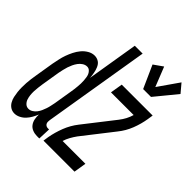

<svg xmlns="http://www.w3.org/2000/svg" viewBox="-225 -919 1072 1072"><g transform="rotate(45 310.5 -383.5)"><path d="M58 8Q58 8 58 8Q58 8 58 8Q40 8 26 -1Q12 -10 3.5 -25Q-5 -40 -8.5 -56Q-12 -72 -14 -89Q-16 -106 -16 -124Q-16 -142 -15 -159.5Q-14 -177 -11.5 -194.5Q-9 -212 -6 -230L12 -340Q16 -360 20.5 -381Q25 -402 32 -421.5Q39 -441 49 -461Q59 -481 73 -498Q87 -515 106.5 -526.5Q126 -538 147 -538Q156 -538 164.5 -535.5Q173 -533 180.5 -528Q188 -523 193 -516Q198 -509 201.5 -501Q205 -493 207.5 -484.5Q210 -476 211.5 -467Q213 -458 214.5 -449Q216 -440 216 -431L266 -735H328L224 -106Q223 -99 223 -92Q223 -85 226 -79Q229 -73 235 -69.5Q241 -66 248 -66H258L255 8H236Q218 8 201.5 1.5Q185 -5 175 -18.5Q165 -32 161.5 -49.5Q158 -67 159 -85Q152 -68 143 -52Q134 -36 121.5 -22.5Q109 -9 92 -0.5Q75 8 58 8ZM95 -66Q108 -66 120 -73.5Q132 -81 140.5 -92Q149 -103 154.5 -115.5Q160 -128 164.5 -141Q169 -154 171.5 -167Q174 -180 177 -193L195 -303Q197 -314 198.5 -326Q200 -338 201 -349.5Q202 -361 202.5 -373Q203 -385 202 -396.5Q201 -408 199.5 -419Q198 -430 193.5 -440Q189 -450 180.5 -457.5Q172 -465 160 -465Q146 -465 133 -456.5Q120 -448 111 -435.5Q102 -423 96 -410Q90 -397 85.5 -383.5Q81 -370 78 -356Q75 -342 72 -328L54 -218Q52 -203 50 -188Q48 -173 47.5 -157.5Q47 -142 48.5 -127.5Q50 -113 54.5 -99.5Q59 -86 69.5 -76Q80 -66 95 -66ZM470 -597 410 -731 464 -769 510 -653 595 -775 637 -725 532 -597ZM280 0 285 -33Q293 -77 310 -121Q327 -165 356 -202L495 -380Q495 -380 495 -380Q495 -380 495 -380Q509 -398 519 -417Q529 -436 535 -457H356L368 -530H612L607 -497Q600 -453 583 -409Q566 -365 536 -328L397 -150Q397 -150 397 -150Q397 -150 397 -150Q384 -132 373.5 -113Q363 -94 357 -74H537L525 0Z"/></g></svg>

Font: Iosevka Curly Extended
Style: Italic
Weight: 400
Width: 7
Italic angle: -9°
Monospace: yes
Designer: Belleve Invis
Foundry: Belleve Invis
Version: Version 11.1.0; ttfautohint (v1.8.3)